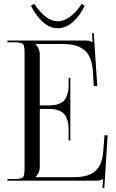

<svg xmlns="http://www.w3.org/2000/svg" viewBox="-20 -927 597 985"><path d="M138.2 -897.9 155.8 -907.2Q215.8 -817.9 275.9 -817.9Q338.4 -817.9 399.9 -907.2L414.1 -897.9Q391.1 -846.7 354.2 -814.5Q317.4 -782.2 275.9 -782.2Q199.2 -782.2 138.2 -897.9ZM18.1 0V-8.8H53.2Q88.9 -8.8 97.4 -17.3Q106 -25.9 106 -62V-657.2Q106 -693.4 97.4 -701.7Q88.9 -710 53.2 -710H18.1V-719.2H417Q444.8 -719.2 454.1 -710H455.1L452.1 -756.3L460.9 -756.8L479 -485.8H460.9L457 -556.2Q452.6 -634.8 415.3 -668Q377.9 -701.2 303.2 -701.2H162.1V-700.2Q184.1 -678.2 184.1 -647.9V-386.2H224.1Q243.7 -386.2 257.3 -387.9Q271 -389.6 286.1 -396Q301.3 -402.3 310.5 -413.3Q319.8 -424.3 325.9 -444.3Q332 -464.4 332 -492.2V-526.9H340.8V-206.1H332V-261.2Q332 -289.1 325.9 -309.1Q319.8 -329.1 310.5 -340.3Q301.3 -351.6 286.1 -358.2Q271 -364.7 257.1 -366.5Q243.2 -368.2 224.1 -368.2H184.1V-70.8Q184.1 -41 162.1 -19V-18.1H360.8Q433.6 -18.1 469.2 -49.6Q504.9 -81.1 509.8 -152.8L516.1 -232.9H532.2L515.1 38.1L505.9 37.6L508.8 -8.8H507.8Q499 0 471.2 0Z"/></svg>

Font: FoglihtenNo07calt
Style: Regular
Weight: 500
Designer: gluk (gluksza@wp.pl)
Foundry: gluk (gluksza@wp.pl)
Version: Version 0.844